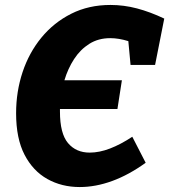

<svg xmlns="http://www.w3.org/2000/svg" viewBox="-20 -741 683 775"><path d="M302 14Q229 14 171 -18.5Q113 -51 79 -116.5Q45 -182 45 -284Q45 -371 71 -449.5Q97 -528 147 -589Q197 -650 267.5 -685.5Q338 -721 426 -721Q480 -721 533 -707Q586 -693 643 -666L606 -479H507L498 -575Q459 -587 425 -587Q377 -587 340.5 -564Q304 -541 279 -502.5Q254 -464 240 -417H472L454 -301H222Q222 -296 222 -291Q222 -202 254.5 -163.5Q287 -125 342 -125Q381 -125 424 -141.5Q467 -158 514 -189L568 -84Q500 -35 433 -10.5Q366 14 302 14Z"/></svg>

Font: Bitter ExtraBold
Style: Italic
Weight: 800
Italic angle: -9°
Designer: Sol Matas, and Bitter project Authors
Foundry: Sol Matas
Version: Version 2.001